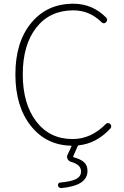

<svg xmlns="http://www.w3.org/2000/svg" viewBox="-20 -756 658 1017"><path d="M541 -99.6Q544.9 -103.5 551.8 -104Q558.6 -104.5 563.5 -99.6Q569.3 -92.8 569.3 -86.9Q569.3 -81.1 564.5 -75.2Q491.2 3.9 397.5 13.7Q392.6 13.7 391.6 17.6L368.2 71.3Q366.2 76.2 370.1 77.1Q405.3 85.9 424.3 102.5Q443.4 119.1 443.4 149.4Q443.4 227.5 304.7 240.2Q304.7 240.2 303.7 240.2Q297.9 240.2 293.9 237.3Q288.1 233.4 287.1 226.6Q286.1 220.7 289.6 215.8Q293 210.9 298.8 210.9Q360.4 205.1 384.8 191.4Q409.2 177.7 409.2 152.3Q409.2 133.8 396.5 121.6Q383.8 109.4 357.4 101.6Q344.7 98.6 338.4 86.9Q332 75.2 337.9 63.5L358.4 19.5Q360.4 15.6 355.5 15.6Q223.6 12.7 142.6 -90.3Q61.5 -193.4 61.5 -362.3Q61.5 -533.2 145.5 -634.8Q229.5 -736.3 368.2 -736.3Q469.7 -736.3 542 -663.1Q553.7 -650.4 541 -637.7Q537.1 -632.8 530.3 -632.8Q523.4 -632.8 518.6 -637.7Q455.1 -701.2 368.2 -701.2Q244.1 -701.2 172.4 -609.9Q100.6 -518.6 100.6 -362.3Q100.6 -206.1 171.9 -112.8Q243.2 -19.5 364.3 -19.5Q462.9 -19.5 541 -99.6Z"/></svg>

Font: Gen Jyuu Gothic ExtraLight
Style: Regular
Weight: 100
Designer: [Source Han Sans]
Ryoko NISHIZUKA  (kana & ideographs); Paul D. Hunt (Latin, Greek & Cyrillic); Wenlong ZHANG  (bopomofo
Version: Version 1.002.20150607